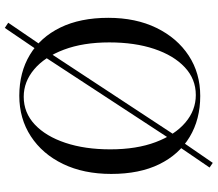

<svg xmlns="http://www.w3.org/2000/svg" viewBox="-72 -740 886 781"><g transform="rotate(90 370.5 -350.0)"><path d="M371 -722Q466 -722 537.5 -679Q609 -636 648.5 -555.5Q688 -475 688 -360Q688 -248 647.5 -164Q607 -80 535 -33Q463 14 370 14Q275 14 203.5 -29Q132 -72 92.5 -153Q53 -234 53 -348Q53 -460 94 -544Q135 -628 206.5 -675Q278 -722 371 -722ZM367 -704Q302 -704 254 -659Q206 -614 179.5 -535Q153 -456 153 -352Q153 -246 182.5 -167.5Q212 -89 262.5 -46.5Q313 -4 374 -4Q439 -4 487 -49Q535 -94 561.5 -173.5Q588 -253 588 -356Q588 -463 558.5 -541Q529 -619 479 -661.5Q429 -704 367 -704ZM539 -632 554 -612 204 -77 186 -95ZM178 -95 196 -77 94 73 73 59ZM643 -773 662 -760 561 -612 546 -632Z"/></g></svg>

Font: Playfair Display
Style: Regular
Weight: 400
Designer: Claus Eggers Sørensen
Foundry: Claus Eggers Sørensen
Version: Version 1.203